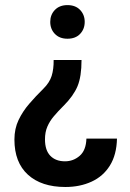

<svg xmlns="http://www.w3.org/2000/svg" viewBox="-20 -559 520 767"><path d="M249.5 -404.3Q217.8 -404.3 199.2 -423.6Q180.7 -442.9 180.7 -471.7Q180.7 -500 199.2 -519.3Q217.8 -538.6 249.5 -538.6Q281.7 -538.6 300 -519.3Q318.4 -500 318.4 -471.7Q318.4 -442.9 300 -423.6Q281.7 -404.3 249.5 -404.3ZM305.7 -319.3Q305.7 -252.9 289.6 -214.4Q273.4 -175.8 233.9 -136.2Q232.4 -134.8 231.4 -133.8Q210.9 -113.3 194.8 -94.2Q178.7 -75.2 169.2 -53.2Q159.7 -31.2 159.7 -2.4Q159.7 41.5 181.2 63.5Q202.6 85.4 239.7 85.4Q272.9 85.4 298.3 63.5Q323.7 41.5 325.2 -5.4H447.3Q445.8 59.6 418.9 102.5Q392.1 145.5 345.7 166.7Q299.3 188 241.2 188Q145.5 188 91.6 138.9Q37.6 89.8 37.6 -1.5Q37.6 -44.9 54.2 -79.6Q70.8 -114.3 96.9 -144.5Q123 -174.8 152.8 -204.1Q177.7 -228.5 186.3 -255.6Q194.8 -282.7 194.3 -319.3Z"/></svg>

Font: Robert Sans
Style: Bold
Weight: 700
Designer: Christian Robertson (extended by Adam Twardoch)
Foundry: Google
Version: Version 12.135;April 2, 2019;FontCreator 11.5.0.2425 64-bit;